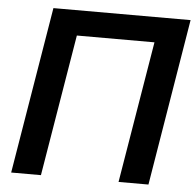

<svg xmlns="http://www.w3.org/2000/svg" viewBox="-52 -781 850 834"><g transform="rotate(5 373.0 -364.0)"><path d="M745.6 -727.5 625.5 0H495.1L597.7 -617.7H259.3L156.7 0H26.9L147.5 -727.5Z"/></g></svg>

Font: Inter 16pt SemiBold
Style: Italic
Weight: 600
Italic angle: -9.3988°
Version: Version 4.001;git-66647c0bb